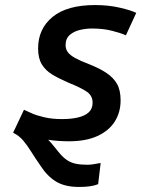

<svg xmlns="http://www.w3.org/2000/svg" viewBox="-20 -556 600 761"><path d="M293 185Q237 185 202 163.5Q167 142 142 103Q119 70 103.5 45Q88 20 72 1Q56 -18 32 -30L75 -121Q85 -116 105.5 -107Q126 -98 156.5 -91Q187 -84 226 -84Q262 -84 289.5 -90.5Q317 -97 332 -111Q347 -125 347 -149Q347 -176 325.5 -191.5Q304 -207 252 -228Q215 -244 188 -260Q161 -276 146 -300.5Q131 -325 131 -364Q131 -442 188.5 -489Q246 -536 357 -536Q410 -536 455 -525.5Q500 -515 520 -505L479 -416Q459 -425 424 -434Q389 -443 344 -443Q322 -443 297.5 -437.5Q273 -432 256.5 -417.5Q240 -403 240 -377Q240 -361 249 -349Q258 -337 278 -326Q298 -315 332 -302Q373 -286 401 -267.5Q429 -249 443.5 -224Q458 -199 458 -158Q458 -111 435 -74.5Q412 -38 366.5 -17Q321 4 253 4Q234 4 211.5 2.5Q189 1 171 -2Q183 10 193 23Q203 36 215 50Q230 68 245.5 78.5Q261 89 280.5 93Q300 97 326 97Q341 97 353 94.5Q365 92 379 90L369 174Q354 180 335.5 182.5Q317 185 293 185Z"/></svg>

Font: Ubuntu Sans Mono Medium
Style: Italic
Weight: 500
Italic angle: -13.5°
Monospace: yes
Designer: Dalton Maag Ltd
Foundry: Dalton Maag Ltd
Version: Version 1.006